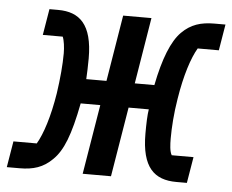

<svg xmlns="http://www.w3.org/2000/svg" viewBox="-74 -565 744 615"><g transform="rotate(5 298.0 -258.0)"><path d="M-31 0H10C54 0 86 -10 115 -39C147 -70 167 -121 187 -224H250L213 0H304L341 -224H406C403 -207 402 -177 402 -146C402 -37 443 0 514 0H548L562 -84H492C485 -95 484 -118 484 -137C484 -173 487 -218 495 -266C507 -342 526 -400 545 -432H613L627 -516H592C548 -516 516 -506 487 -477C457 -447 434 -389 417 -303H354L389 -516H298L263 -303H198C199 -323 200 -343 200 -370C200 -479 158 -516 89 -516H61L47 -432H111C116 -421 119 -398 119 -379C119 -343 115 -298 108 -250C96 -174 77 -116 58 -84H-17Z"/></g></svg>

Font: IBM Mono Medium
Style: Italic
Weight: 500
Italic angle: -9°
Monospace: yes
Designer: Mike Abbink, Paul van der Laan, Pieter van Rosmalen
Foundry: Bold Monday
Version: Version 2.3